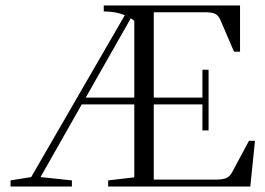

<svg xmlns="http://www.w3.org/2000/svg" viewBox="-20 -683 970 703"><path d="M18.6 0V-22.5L94.2 -34.7L437 -627.4Q403.8 -641.1 359.9 -641.1V-663.1H858.9V-493.7H836.9L787.6 -608.4Q780.8 -625.5 768.8 -631.8Q756.8 -638.2 732.4 -638.2H543V-325.7H721.2V-427.7H743.7V-205.6H721.2V-300.8H543V-25.4H770Q795.9 -25.4 808.8 -31.2Q821.8 -37.1 830.1 -52.7L891.6 -167.5H913.6L896.5 0H376V-22.5L471.7 -33.7V-300.8H279.3L128.4 -34.7L243.2 -22.5V0ZM471.7 -606.9Q467.8 -610.4 459 -616.2L293.9 -325.7H471.7Z"/></svg>

Font: Elstob Light
Style: Regular
Weight: 300
Designer: Peter S. Baker
Version: Version 1.015